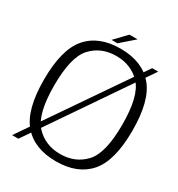

<svg xmlns="http://www.w3.org/2000/svg" viewBox="-182 -887 939 1011"><g transform="rotate(30 288.0 -381.0)"><path d="M39 0H77L538 -674H501.5ZM307 4.5Q438.5 4.5 507.2 -74.8Q576 -154 576 -337.5Q576 -520.5 507.2 -600.2Q438.5 -680 307 -680Q175.5 -680 106.8 -600.2Q38 -520.5 38 -337.5Q38 -154 106.8 -74.8Q175.5 4.5 307 4.5ZM307 -40Q215.5 -40 157.8 -102Q100 -164 100 -337.5Q100 -511.5 157.8 -573.5Q215.5 -635.5 307 -635.5Q398.5 -635.5 456.2 -573.5Q514 -511.5 514 -337.5Q514 -164 456.2 -102Q398.5 -40 307 -40ZM241.5 -696H277.5L359 -767H309.5Z"/></g></svg>

Font: Anybody UltraCondensed Thin Light
Style: Regular
Weight: 300
Version: Version 1.111